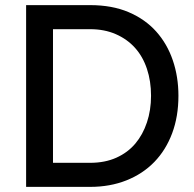

<svg xmlns="http://www.w3.org/2000/svg" viewBox="-20 -730 756 750"><path d="M82 0V-710H332Q418 -710 482.5 -682.5Q547 -655 590 -607Q633 -559 655 -494.5Q677 -430 677 -356Q677 -275 652.5 -209.5Q628 -144 583 -97.5Q538 -51 474 -25.5Q410 0 332 0ZM570 -356Q570 -413 554 -461Q538 -509 507.5 -543Q477 -577 432.5 -596.5Q388 -616 332 -616H187V-94H332Q390 -94 434.5 -114Q479 -134 508.5 -169Q538 -204 554 -252Q570 -300 570 -356Z"/></svg>

Font: Rising Sun Medium
Style: Regular
Weight: 500
Designer: Matt McInerney, Pablo Impallari, Rodrigo Fuenzalida (Raleway font), Stephen Hutchings (Greek), Cristiano Sobral (main ch
Foundry: The Rising Sun Project Authors
Version: Version 4.327; ttfautohint (v1.8.4.7-5d5b-dirty)